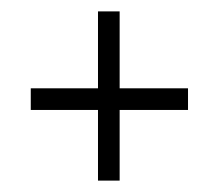

<svg xmlns="http://www.w3.org/2000/svg" viewBox="-20 -485 384 337"><path d="M34 -292V-330H152V-465H190V-330H310V-292H190V-168H152V-292Z"/></svg>

Font: Moniqa ExtBd Cond Paragraph
Style: Regular
Weight: 800
Width: 3
Designer: Rajesh Rajput
Foundry: Rajesh Rajput
Version: Version 1.000